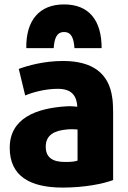

<svg xmlns="http://www.w3.org/2000/svg" viewBox="-20 -829 579 869"><path d="M270 -809C383 -809 440 -737 440 -611H317C314 -656 303 -684 270 -684C237 -684 226 -656 223 -611H99C97 -737 158 -809 270 -809ZM492 -14C446 3 363 20 264 20C114 20 24 -33 24 -160C24 -294 144 -340 284 -348C300 -349 319 -347 330 -346C327 -395 305 -427 242 -427C187 -427 133 -413 94 -397L65 -517C105 -532 179 -553 265 -553C398 -553 473 -498 488 -387C491 -372 492 -338 492 -320ZM331 -102V-243C317 -244 301 -245 282 -243C229 -238 187 -220 187 -165C187 -115 220 -96 273 -96C301 -96 315 -97 331 -102Z"/></svg>

Font: Repo ExtraBold
Style: Bold
Weight: 700
Designer: Stefan Peev
Foundry: Context Ltd
Version: Version 1.502